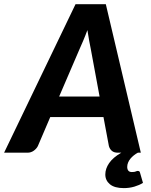

<svg xmlns="http://www.w3.org/2000/svg" viewBox="-63 -746 740 938"><path d="M609.5 89Q619.5 89 621 97.5L635.5 147.5Q618 158.5 593.5 165.8Q569 173 542 173Q496.5 173 474 154.2Q451.5 135.5 451.5 106.5Q451.5 78 470.2 50.8Q489 23.5 529.5 0H513Q494 0 483.5 -9Q473 -18 469 -32.5L442.5 -174H182.5L122 -32.5Q115.5 -19.5 102 -9.8Q88.5 0 71 0H-43L306 -725.5H454L625 0H610.5Q600 5.5 590.8 13Q581.5 20.5 574.2 29.2Q567 38 562.8 48.2Q558.5 58.5 558.5 69.5Q558.5 81 564 87.8Q569.5 94.5 581 94.5Q588.5 94.5 592.8 93.8Q597 93 600 91.8Q603 90.5 605 89.8Q607 89 609.5 89ZM226 -274.5H423.5L381 -504Q377.5 -522 372.8 -546.2Q368 -570.5 364 -599Q353.5 -570.5 343 -546Q332.5 -521.5 324.5 -503.5Z"/></svg>

Font: Lato Heavy
Style: Italic
Weight: 800
Italic angle: -7°
Designer: Lukasz Dziedzic
Foundry: tyPoland Lukasz Dziedzic
Version: Version 2.007; 2014-02-27